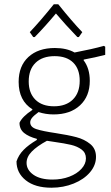

<svg xmlns="http://www.w3.org/2000/svg" viewBox="-20 -684 520 896"><path d="M371 -406 370 -403Q399 -365 399 -307Q399 -235 353.5 -192.5Q308 -150 230 -150Q193 -150 160 -161Q137 -144 129 -133.5Q121 -123 121 -113Q121 -91 149.5 -81.5Q178 -72 239 -63Q298 -54 336 -44Q374 -34 401 -12Q428 10 428 48Q428 87 400 120Q372 153 324 172.5Q276 192 220 192Q144 192 100.5 157.5Q57 123 57 69Q67 39 90 15.5Q113 -8 152 -31V-36Q114 -46 92.5 -63.5Q71 -81 71 -111Q84 -140 131 -171V-174Q67 -214 67 -302Q67 -376 112.5 -418Q158 -460 236 -460Q291 -460 328 -439Q412 -455 465 -470L471 -466V-428Q425 -416 371 -406ZM352 -307Q352 -362 321.5 -392Q291 -422 235 -422Q178 -422 146 -391Q114 -360 114 -304Q114 -250 145 -219Q176 -188 232 -188Q288 -188 320 -219.5Q352 -251 352 -307ZM232 -22 199 -27Q153 -2 128.5 23Q104 48 104 76Q104 109 136 131.5Q168 154 225 154Q268 154 303.5 140.5Q339 127 360 104Q381 81 381 55Q381 29 361 14Q341 -1 311.5 -8Q282 -15 232 -22ZM119 -534Q170 -588 231 -664H252Q316 -584 364 -534L348 -511H341Q285 -569 241 -621Q191 -561 142 -511H135Z"/></svg>

Font: Luna Sans Light
Style: Regular
Weight: 300
Designer: Juan Pablo del Peral
Foundry: Huerta Tipografica
Version: Version 2.001; ttfautohint (v1.5)